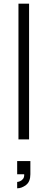

<svg xmlns="http://www.w3.org/2000/svg" viewBox="-20 -755 258 1040"><path d="M73 265V230.5Q78.5 230.5 88 226.8Q97.5 223 104.8 214Q112 205 111 189H73V117.5H144.5V189Q144.5 229 121 247Q97.5 265 73 265ZM80 0V-735H137.5V0Z"/></svg>

Font: Manrope ExtraLight Light
Style: Regular
Weight: 300
Version: Version 4.504